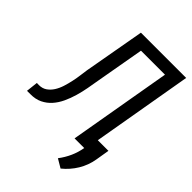

<svg xmlns="http://www.w3.org/2000/svg" viewBox="-281 -825 1122 1122"><g transform="rotate(45 280.5 -264.0)"><path d="M578.1 -710.9 455.1 0H366.7L477.1 -636.7H278.8L225.1 -332.5Q219.7 -299.8 212.9 -262.5Q206.1 -225.1 195.3 -188Q184.6 -150.9 168.7 -116.7Q152.8 -82.5 129.6 -56.4Q106.4 -30.3 74.7 -14.9Q43 0.5 0.5 0H-26.4L-18.1 -73.2L-0.5 -72.8Q27.3 -72.8 47.6 -86.7Q67.9 -100.6 82.3 -123Q96.7 -145.5 105.7 -173.8Q114.7 -202.1 120.8 -231.2Q127 -260.3 130.4 -286.9Q133.8 -313.5 136.7 -332.5L204.1 -710.9ZM543.9 -2.9Q534.7 52.2 505.9 99.9Q477.1 147.5 433.6 182.6L379.9 150.9Q405.8 116.7 422.6 79.1Q439.5 41.5 446.8 -1L462.4 -88.4H558.1Z"/></g></svg>

Font: Roboto Mono
Style: Italic
Weight: 400
Designer: Google
Version: Version 2.000985; 2015; ttfautohint (v1.3)